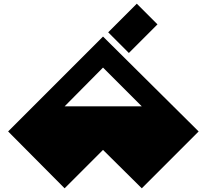

<svg xmlns="http://www.w3.org/2000/svg" viewBox="-20 -1020 1120 1040"><path d="M330 -444H748L538 -654ZM538 -822 1056 -308 748 0 538 -208 330 0 24 -308ZM678 -733 566 -845 721 -1000 833 -888Z"/></svg>

Font: El Pececito
Style: Regular
Weight: 400
Designer: deFharo
Foundry: deFharo
Version: El Pececito Version 1.000